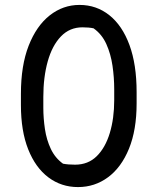

<svg xmlns="http://www.w3.org/2000/svg" viewBox="-20 -740 640 780"><path d="M303 -720Q372 -720 424.5 -678Q477 -636 506 -557Q535 -478 535 -366V-320Q535 -212 504 -136Q473 -60 419 -20Q365 20 297 20Q229 20 176.5 -19.5Q124 -59 94.5 -133.5Q65 -208 65 -313V-359Q65 -474 96.5 -554.5Q128 -635 182 -677.5Q236 -720 303 -720ZM315 -629Q263 -629 227.5 -592Q192 -555 174 -491Q156 -427 156 -346V-302Q156 -260 162.5 -216Q169 -172 186.5 -135Q204 -98 236 -75Q246 -73 258.5 -72Q271 -71 285 -71Q338 -71 373 -105.5Q408 -140 426 -199.5Q444 -259 444 -333V-377Q444 -425 437 -473Q430 -521 412 -561Q394 -601 360 -625Q351 -627 339.5 -628Q328 -629 315 -629Z"/></svg>

Font: Recursive Sn Csl St
Style: Regular
Weight: 400
Version: Version 1.079;hotconv 1.0.112;makeotfexe 2.5.65598; ttfautoh